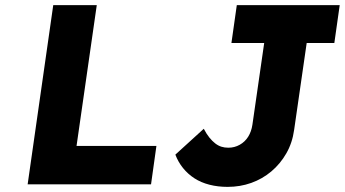

<svg xmlns="http://www.w3.org/2000/svg" viewBox="-20 -720 1347 750"><path d="M88 0 188 -700H358L279 -150H591L570 0ZM869 10Q831 10 798 1.5Q765 -7 739.5 -23.5Q714 -40 695 -63.5Q676 -87 665 -116L776 -217Q787 -196 798 -182.5Q809 -169 820.5 -160Q832 -151 844.5 -147Q857 -143 872 -143Q896 -143 916.5 -154.5Q937 -166 949.5 -186Q962 -206 966 -233L1012 -552H884L905 -700H1307L1286 -552H1178L1129 -213Q1122 -162 1098.5 -121Q1075 -80 1040 -50.5Q1005 -21 961.5 -5.5Q918 10 869 10Z"/></svg>

Font: Lexend
Style: Bold Italic
Weight: 700
Italic angle: -8.13011°
Designer: Bonnie Shaver-Troup, Thomas Jockin
Foundry: Lexend
Version: Version 1.007